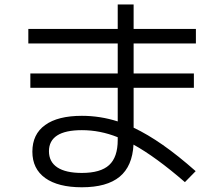

<svg xmlns="http://www.w3.org/2000/svg" viewBox="-20 -793 978 837"><path d="M121.1 -131.8Q121.1 -208 176.8 -248Q232.4 -288.1 336.9 -288.1Q416.5 -288.1 493.2 -263.7V-410.2H112.3V-472.7H493.2V-603.5H103.5V-667H493.2V-773.4H562.5V-667H834V-603.5H562.5V-472.7H825.2V-410.2H562.5V-236.3Q623.5 -207.5 689.9 -161.1Q756.3 -114.7 833 -46.9L786.1 1Q659.2 -108.9 562 -162.6Q557.1 -68.4 501.5 -22.5Q445.8 23.4 336.9 23.4Q233.4 23.4 177.2 -16.8Q121.1 -57.1 121.1 -131.8ZM336.9 -39.1Q418.5 -39.1 455.8 -73.5Q493.2 -107.9 493.2 -182.6V-194.8Q416.5 -225.6 336.9 -225.6Q265.1 -225.6 229.2 -202.4Q193.4 -179.2 193.4 -133.8Q193.4 -87.4 230 -63.2Q266.6 -39.1 336.9 -39.1Z"/></svg>

Font: Pretendard
Style: Regular
Weight: 400
Designer: Base glyphs from Inter by Rasmus Andersson; Hangeul glyphs from Noto Sans CJK(Source Han Sans) by Jang Soo-young and Kan
Foundry: Kil Hyung-jin
Version: Version 1.309